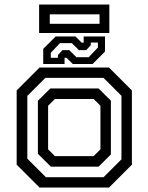

<svg xmlns="http://www.w3.org/2000/svg" viewBox="-20 -844 668 864"><path d="M158 0 55 -103V-437L158 -540H470.5L573.5 -437V-103L470.5 0ZM186.5 -46.5H446L526.5 -127V-413L446 -493.5H184L103 -412.5V-130ZM209 -94 150.5 -152V-390.5L206.5 -446H423.5L479 -391V-149L423.5 -94ZM227 -141.5H401.5L432 -172V-368L401.5 -398.5H227L196.5 -368V-172ZM174.5 -556V-624L230.5 -680H319.5L347.5 -652H356.5V-680H452.5V-612L396.5 -556H307.5L279.5 -584H270.5V-556ZM208.5 -584H240.5V-596L261 -618.5H291.5L324 -586.5H379L420.5 -630V-652.5H388.5V-640.5L368 -618.5H335L303 -650H250L208.5 -606.5ZM156 -695.5V-823.5H472V-695.5ZM204 -737H428V-779.5H204Z"/></svg>

Font: Tourney Thin Medium
Style: Regular
Weight: 500
Version: Version 1.015